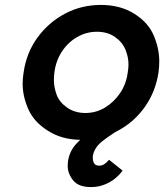

<svg xmlns="http://www.w3.org/2000/svg" viewBox="-20 -558 667 780"><path d="M349 202Q299 202 277 174.5Q255 147 255 115Q255 107 256 99Q262 55 292 24Q299 17 306 10Q231 9 176 -26Q119 -61 95.5 -113.5Q72 -166 72 -218Q72 -240 76 -264Q87 -343 132 -405Q177 -467 244 -502.5Q311 -538 390 -538Q468 -538 525 -502.5Q582 -467 604.5 -414Q627 -361 627 -309Q627 -287 624 -264Q612 -185 568 -123Q524 -61 457 -26Q452 -23 446 -20Q415 0 394 17Q362 43 357 77Q357 81 357 84Q357 96 362.5 105.5Q368 115 384 115Q394 115 403.5 109Q413 103 423 91L478 135Q466 152 447 167.5Q428 183 403 192.5Q378 202 349 202ZM327 -99Q370 -99 406.5 -121Q443 -143 468 -180Q493 -217 499 -264Q502 -281 502 -297Q502 -325 490 -355.5Q478 -386 447.5 -407.5Q417 -429 374 -429Q331 -429 293.5 -407.5Q256 -386 231.5 -348.5Q207 -311 201 -264Q199 -248 199 -233Q199 -204 210 -173.5Q221 -143 252.5 -121Q284 -99 327 -99Z"/></svg>

Font: Lexend Med
Style: Italic
Weight: 500
Italic angle: -8.13011°
Designer: Bonnie Shaver-Troup, Thomas Jockin
Foundry: Lexend
Version: Version 1.007